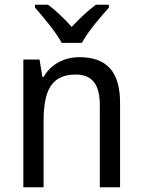

<svg xmlns="http://www.w3.org/2000/svg" viewBox="-20 -852 599 806"><path d="M239 -672H324C347 -717 402 -781 437 -820V-832H382C347 -805 316 -777 281 -739C249 -775 213 -809 182 -832H127V-820C163 -779 215 -717 239 -672ZM313 -612C252 -612 194 -584 163 -529H158L146 -602H78V-66H163V-344C163 -474 197 -539 298 -539C368 -539 399 -496 399 -411V-66H484V-421C484 -553 426 -612 313 -612Z"/></svg>

Font: Noto Sans Malayalam UI SemiCondensed
Style: Regular
Weight: 400
Width: 4
Designer: Jelle Bosma - Monotype Design Team
Foundry: Monotype Imaging Inc.
Version: Version 2.104